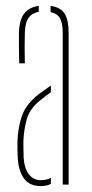

<svg xmlns="http://www.w3.org/2000/svg" viewBox="-20 -624 310 649"><path d="M45 -410Q44.5 -437 44 -464.8Q43.5 -492.5 44 -514Q45.5 -557 61.8 -578.2Q78 -599.5 111 -604V-584Q89.5 -580.5 77.5 -565Q65.5 -549.5 64 -514Q62.5 -467.5 64 -410ZM192 0V-514Q192 -545.5 182.8 -562Q173.5 -578.5 151 -583V-604Q185 -599.5 198.5 -577.8Q212 -556 212 -514V0ZM40 -90Q39.5 -105 39 -118Q38.5 -131 39 -145Q40.5 -193 54.2 -232.5Q68 -272 110 -305Q120 -312 130.5 -319.8Q141 -327.5 152 -335V-312.5Q135 -300.5 110 -280Q79.5 -254 70 -219.5Q60.5 -185 59 -145Q59 -137 59.2 -121.5Q59.5 -106 60 -90Q62.5 -54 78 -34.5Q93.5 -15 118 -15Q138 -15 152 -23V-2.5Q138.5 5 118 5Q80 5 61.2 -20.8Q42.5 -46.5 40 -90Z"/></svg>

Font: Big Shoulders Stencil Display Thin
Style: Regular
Weight: 100
Designer: Patric King
Foundry: XO Type Co
Version: Version 1.000